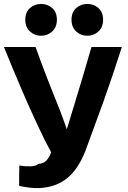

<svg xmlns="http://www.w3.org/2000/svg" viewBox="-22 -936 649 972"><path d="M75 5Q101 11 128 14Q155 17 180 16Q262 11 317.5 -33.5Q373 -78 410 -171Q455 -292 500.5 -418.5Q546 -545 595 -698H441Q420 -626 398 -551Q376 -476 353 -402L316 -281Q309 -304 299 -330Q289 -356 281 -379Q247 -462 215.5 -543.5Q184 -625 158 -698H-2Q41 -591 93.5 -469Q146 -347 205 -226Q213 -211 221 -195.5Q229 -180 237 -165Q227 -138 212.5 -123Q198 -108 172 -106Q160 -95 132.5 -94Q105 -93 76 -98Q75 -73 75 -47Q75 -21 75 5ZM266 -836Q266 -874 242.5 -895Q219 -916 186 -916Q153 -916 129.5 -895Q106 -874 106 -836Q106 -799 129.5 -777Q153 -755 186 -755Q219 -755 242.5 -777Q266 -799 266 -836ZM500 -836Q500 -874 476.5 -895Q453 -916 420 -916Q387 -916 363.5 -895Q340 -874 340 -836Q340 -799 363.5 -777Q387 -755 420 -755Q453 -755 476.5 -777Q500 -799 500 -836Z"/></svg>

Font: Repo Bold
Style: Bold
Weight: 700
Designer: Stefan Peev
Foundry: Context Ltd
Version: Version 1.502